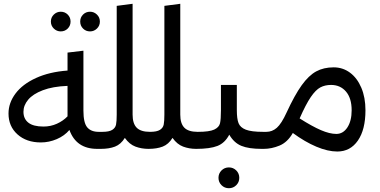

<svg xmlns="http://www.w3.org/2000/svg" viewBox="-20 -787 2007 1015"><path d="M533 -44 513 0H494Q383 0 347 -100Q321 -69 280 -51.5Q239 -34 196 -34Q120 -34 72.5 -76.5Q25 -119 25 -187Q25 -243 62 -292.5Q99 -342 170 -374.5Q241 -407 337 -414V-509L421 -519V-202Q421 -138 441 -114Q461 -90 502 -90H521ZM337 -172V-333Q259 -330 206.5 -310Q154 -290 129 -260Q104 -230 104 -196Q104 -159 130 -138.5Q156 -118 210 -118Q248 -118 281 -133Q314 -148 337 -172ZM249 -673Q249 -695 264.5 -710Q280 -725 301 -725Q323 -725 338 -710Q353 -695 353 -673Q353 -651 338 -636Q323 -621 301 -621Q280 -621 264.5 -636Q249 -651 249 -673ZM404 -673Q404 -695 419 -710Q434 -725 456 -725Q477 -725 492.5 -710Q508 -695 508 -673Q508 -651 492.5 -636Q477 -621 456 -621Q434 -621 419 -636Q404 -651 404 -673Z M785 -45 765 0Q728 0 696 -12Q664 -24 640 -58Q619 -24 588 -12Q557 0 513 0L493 -45L521 -90Q557 -90 573.5 -100.5Q590 -111 593.5 -128.5Q597 -146 597 -181V-756L681 -767V-181Q681 -134 702.5 -112Q724 -90 773 -90Z M1037 -45 1017 0Q980 0 948 -12Q916 -24 892 -58Q871 -24 840 -12Q809 0 765 0L745 -45L773 -90Q809 -90 825.5 -100.5Q842 -111 845.5 -128.5Q849 -146 849 -181V-756L933 -767V-181Q933 -134 954.5 -112Q976 -90 1025 -90Z M1383 -45 1363 0Q1295 0 1256 -16Q1217 -32 1192 -75Q1169 -31 1129.5 -15.5Q1090 0 1017 0L997 -45L1026 -90Q1087 -90 1112.5 -102Q1138 -114 1143 -135Q1148 -156 1148 -205V-338H1232V-205Q1232 -159 1241 -136Q1250 -113 1279.5 -101.5Q1309 -90 1371 -90ZM1135 153Q1135 130 1151 114Q1167 98 1190 98Q1213 98 1229 114Q1245 130 1245 153Q1245 176 1229 192Q1213 208 1190 208Q1167 208 1151 192Q1135 176 1135 153Z M1912 -204Q1912 -102 1872 -44Q1832 14 1763 14Q1713 14 1652.5 -11.5Q1592 -37 1528 -84Q1500 -35 1458 -17.5Q1416 0 1374 0H1363L1343 -45L1371 -90H1388Q1419 -90 1443.5 -111.5Q1468 -133 1495 -192Q1538 -285 1575 -336.5Q1612 -388 1651.5 -409.5Q1691 -431 1744 -431Q1792 -431 1830 -403Q1868 -375 1890 -323.5Q1912 -272 1912 -204ZM1839 -204Q1839 -268 1809 -303Q1779 -338 1730 -338Q1698 -338 1673.5 -325Q1649 -312 1623 -274Q1597 -236 1564 -161Q1630 -119 1676.5 -99Q1723 -79 1758 -79Q1794 -79 1816.5 -113.5Q1839 -148 1839 -204Z"/></svg>

Font: FiraGO
Style: Regular
Weight: 400
Designer: bBox Type
Foundry: bBox Type GmbH
Version: Version 1.001;April 20, 2020;FontCreator 12.0.0.2555 64-bit